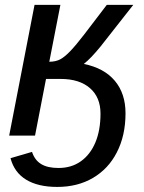

<svg xmlns="http://www.w3.org/2000/svg" viewBox="-20 -548 581 776"><path d="M487.3 -90.3Q487.3 0.5 451.7 68.8Q418 134.3 356 170.9Q293.9 207.5 211.4 207.5Q133.8 207.5 85.7 178.2Q37.6 148.9 22.5 91.3L109.4 65.9Q120.6 99.6 146.5 115.2Q172.4 130.9 216.3 130.9Q268.6 130.9 306.6 104Q344.7 77.1 365.5 27.8Q386.2 -21.5 386.2 -88.9Q386.2 -154.8 343.5 -191.9Q300.8 -229 224.6 -229H166L121.6 0H17.1L119.6 -528.3H224.1L179.2 -298.3Q206.5 -298.8 224.1 -308.6Q242.7 -318.8 265.1 -342.5Q287.6 -366.2 320.3 -408.7L411.6 -528.3H518.6L386.7 -360.4Q366.2 -335.4 350.3 -318.8Q334.5 -302.2 318.8 -289.6Q400.9 -272.9 444.1 -221.4Q487.3 -169.9 487.3 -90.3Z"/></svg>

Font: Arimo Medium
Style: Italic
Weight: 500
Italic angle: -12°
Designer: Steve Matteson
Foundry: Monotype Imaging Inc.
Version: Version 1.33